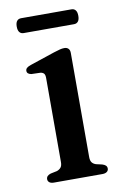

<svg xmlns="http://www.w3.org/2000/svg" viewBox="-74 -656 450 700"><g transform="rotate(-10 151.0 -305.5)"><path d="M211 -455V-69.5Q211 -56 216.2 -49.2Q221.5 -42.5 231 -39.5L253 -34.5Q261.5 -32 266 -27.8Q270.5 -23.5 270.5 -16.5Q270.5 -9 264.5 -4.5Q258.5 0 248 0H68Q57.5 0 51.8 -4.5Q46 -9 46 -16.5Q46 -23 50.2 -27.5Q54.5 -32 62.5 -34.5L86.5 -39.5Q96 -43 101.2 -49.5Q106.5 -56 106.5 -69.5V-380.5Q106.5 -392 102.5 -396.8Q98.5 -401.5 90 -403L56 -404Q48 -405.5 44 -409Q40 -412.5 40 -418.5Q40 -425 44.8 -429.2Q49.5 -433.5 60 -437L151 -467.5Q165 -472 173.8 -474.2Q182.5 -476.5 190.5 -476.5Q200 -476.5 205.5 -471Q211 -465.5 211 -455ZM33.5 -583.5Q33.5 -597.5 39 -604.2Q44.4 -611 54.5 -611H240.8Q250.6 -611 256 -604.2Q261.5 -597.5 261.5 -583.5Q261.5 -569.5 256 -562.8Q250.6 -556 240.8 -556H54.5Q44.4 -556 39 -562.8Q33.5 -569.5 33.5 -583.5Z"/></g></svg>

Font: Fraunces 10pt
Style: Regular
Weight: 400
Version: Version 1.000;[b76b70a41]